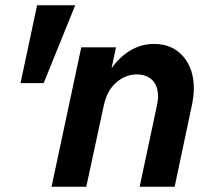

<svg xmlns="http://www.w3.org/2000/svg" viewBox="-20 -710 810 730"><path d="M176 0 289 -530H421L382 -346L345 -306Q361 -381 393.5 -434Q426 -487 470.5 -515Q515 -543 565 -543Q635 -543 676 -496Q717 -449 717 -374Q717 -359 715 -343Q713 -327 710 -312L644 0H511L576 -306Q578 -317 579.5 -325.5Q581 -334 581 -342Q581 -384 559 -405.5Q537 -427 500 -427Q457 -427 421.5 -396Q386 -365 374 -306L308 0ZM58 -394 121 -690H266L146 -394Z"/></svg>

Font: Radio Canada Big SemiBold
Style: Italic
Weight: 600
Italic angle: -12°
Designer: Étienne Aubert Bonn
Foundry: Coppers and Brasses
Version: Version 1.001